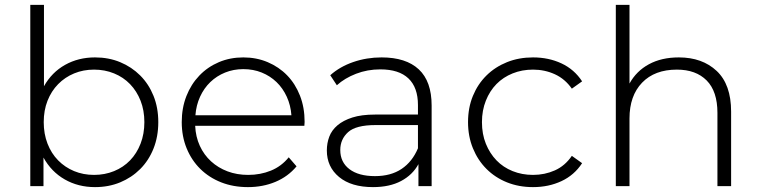

<svg xmlns="http://www.w3.org/2000/svg" viewBox="-20 -762 3111 786"><path d="M365 -46Q409 -46 447 -61.5Q485 -77 512.5 -105.5Q540 -134 555.5 -174Q571 -214 571 -262Q571 -310 555.5 -349.5Q540 -389 512.5 -417.5Q485 -446 447 -461.5Q409 -477 365 -477Q321 -477 283.5 -461.5Q246 -446 218 -417.5Q190 -389 174.5 -349.5Q159 -310 159 -262Q159 -214 174.5 -174Q190 -134 218 -105.5Q246 -77 283.5 -61.5Q321 -46 365 -46ZM158 0H104V-742H160V-409Q192 -466 246.5 -496.5Q301 -527 369 -527Q425 -527 472 -507.5Q519 -488 554 -453Q589 -418 608.5 -369.5Q628 -321 628 -262Q628 -203 608.5 -154Q589 -105 554 -70Q519 -35 472 -15.5Q425 4 369 4Q300 4 245 -27.5Q190 -59 158 -117Z M1173 -290Q1170 -331 1154 -366Q1138 -401 1112 -426Q1086 -451 1051.5 -465Q1017 -479 976 -479Q936 -479 901.5 -465Q867 -451 841 -426Q815 -401 799 -366Q783 -331 780 -290ZM995 4Q935 4 885.5 -15.5Q836 -35 800 -70.5Q764 -106 744 -155Q724 -204 724 -262Q724 -320 743 -368.5Q762 -417 796 -452.5Q830 -488 876 -507.5Q922 -527 976 -527Q1030 -527 1076 -507.5Q1122 -488 1155.5 -453.5Q1189 -419 1208 -370.5Q1227 -322 1227 -263Q1227 -259 1226.5 -255Q1226 -251 1226 -247H779Q781 -202 798 -165Q815 -128 844 -101.5Q873 -75 911.5 -60.5Q950 -46 996 -46Q1046 -46 1089 -63.5Q1132 -81 1162 -118L1194 -81Q1159 -39 1107.5 -17.5Q1056 4 995 4Z M1691 -250H1517Q1437 -250 1405 -221Q1373 -192 1373 -148Q1373 -98 1410.5 -69.5Q1448 -41 1515 -41Q1580 -41 1624 -70.5Q1668 -100 1691 -155ZM1507 4Q1418 4 1368 -37.5Q1318 -79 1318 -146Q1318 -176 1328 -202.5Q1338 -229 1361.5 -249Q1385 -269 1422.5 -281Q1460 -293 1515 -293H1691V-332Q1691 -404 1652 -441Q1613 -478 1537 -478Q1484 -478 1437.5 -460Q1391 -442 1359 -413L1332 -454Q1371 -489 1426 -508Q1481 -527 1542 -527Q1642 -527 1694.5 -478Q1747 -429 1747 -330V0H1693V-90Q1669 -46 1622 -21Q1575 4 1507 4Z M2162 4Q2104 4 2055.5 -15.5Q2007 -35 1971.5 -70.5Q1936 -106 1916 -155Q1896 -204 1896 -262Q1896 -321 1916 -369.5Q1936 -418 1971.5 -453Q2007 -488 2055.5 -507.5Q2104 -527 2162 -527Q2226 -527 2278.5 -502.5Q2331 -478 2363 -429L2321 -399Q2293 -439 2251.5 -458Q2210 -477 2162 -477Q2117 -477 2078.5 -461.5Q2040 -446 2012.5 -418Q1985 -390 1969 -350Q1953 -310 1953 -262Q1953 -213 1969 -173.5Q1985 -134 2012.5 -105.5Q2040 -77 2078.5 -61.5Q2117 -46 2162 -46Q2210 -46 2251.5 -64.5Q2293 -83 2321 -124L2363 -94Q2331 -45 2278.5 -20.5Q2226 4 2162 4Z M2759 -527Q2855 -527 2914 -471.5Q2973 -416 2973 -305V0H2917V-300Q2917 -388 2873 -432.5Q2829 -477 2751 -477Q2660 -477 2608.5 -423.5Q2557 -370 2557 -277V0H2501V-742H2557V-420Q2585 -471 2636.5 -499Q2688 -527 2759 -527Z"/></svg>

Font: Montserrat-Alt1 Light
Style: Regular
Weight: 300
Designer: Differentunic
Foundry: Differentunic
Version: Version 7.222